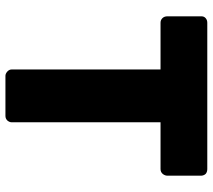

<svg xmlns="http://www.w3.org/2000/svg" viewBox="-58 -724 782 706"><g transform="rotate(90 333.0 -371.0)"><path d="M40 -720.7Q40 -730.5 46.9 -736.3Q53.7 -742.2 63.5 -742.2Q243.2 -742.2 601.6 -742.2Q611.3 -742.2 618.2 -737.3Q625 -731.4 626 -720.7Q626 -678.7 626 -595.7Q626 -586.9 620.1 -579.1Q613.3 -570.3 601.6 -570.3Q544.9 -570.3 429.7 -570.3Q429.7 -433.6 429.7 -23.4Q429.7 -14.6 422.9 -6.8Q416 0 406.2 0Q357.4 0 258.8 0Q251 0 243.2 -6.8Q235.4 -13.7 235.4 -23.4Q235.4 -206.1 235.4 -570.3Q192.4 -570.3 63.5 -570.3Q53.7 -570.3 46.9 -577.1Q40 -584 40 -595.7Q40 -637.7 40 -720.7Z"/></g></svg>

Font: Cocogoose
Style: Regular
Weight: 400
Designer: Cosimo Lorenzo Pancini
Version: Version 1.000